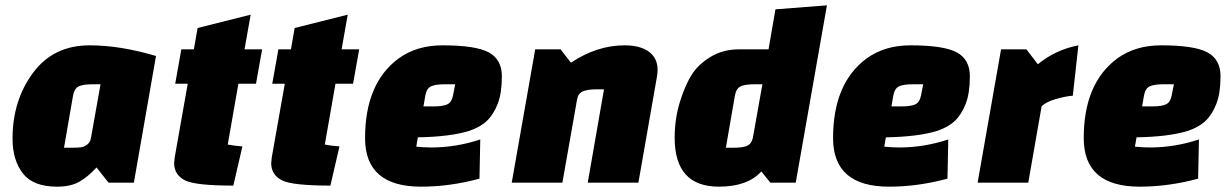

<svg xmlns="http://www.w3.org/2000/svg" viewBox="-20 -685 4615 720"><path d="M565 -475 482 0H387L342 -57Q310 -22 277.5 -3.5Q245 15 194 15Q104 15 65.5 -35Q27 -85 27 -165Q27 -308 103.5 -411.5Q180 -515 316 -515Q431 -515 565 -475ZM254 -327 220 -131H249Q271 -131 283 -132.5Q295 -134 306.5 -142.5Q318 -151 321 -167L357 -369H327Q293 -369 276 -361.5Q259 -354 254 -327Z M637 -371 660 -500H707L721 -580L920 -630L897 -500H963L940 -371H874L834 -143Q859 -138 889 -136L855 11Q715 11 675 -8Q633 -29 633 -73Q633 -78 635 -94L684 -371Z M1001 -371 1024 -500H1071L1085 -580L1284 -630L1261 -500H1327L1304 -371H1238L1198 -143Q1223 -138 1253 -136L1219 11Q1079 11 1039 -8Q997 -29 997 -73Q997 -78 999 -94L1048 -371Z M1547 -170 1541 -135Q1569 -132 1598 -132Q1690 -132 1781 -162L1778 -15Q1667 15 1559 15Q1349 15 1349 -167Q1349 -373 1475 -466Q1543 -515 1639 -515Q1764 -515 1813 -488.5Q1862 -462 1862 -399Q1862 -336 1846.5 -296Q1831 -256 1806 -232Q1781 -208 1739 -194Q1667 -172 1547 -170ZM1575 -327 1568 -286H1607Q1640 -286 1657 -293.5Q1674 -301 1679 -328L1687 -369H1648Q1614 -369 1597 -361.5Q1580 -354 1575 -327Z M2082 -500 2121 -450Q2219 -515 2322 -515Q2381 -515 2413.5 -491Q2446 -467 2446 -423Q2446 -416 2444 -400L2374 0H2184L2245 -350H2216Q2184 -350 2166 -342.5Q2148 -335 2144 -312L2089 0H1899L1987 -500Z M2964 0H2869L2835 -42Q2783 15 2676 15Q2510 15 2510 -168Q2510 -240 2530 -304Q2550 -368 2575 -406.5Q2600 -445 2646 -472.5Q2692 -500 2752 -500H2862L2888 -650L3081 -665ZM2736 -327 2702 -131H2731Q2763 -131 2780 -137.5Q2797 -144 2803 -167L2839 -369H2809Q2775 -369 2758 -361.5Q2741 -354 2736 -327Z M3302 -170 3296 -135Q3324 -132 3353 -132Q3445 -132 3536 -162L3533 -15Q3422 15 3314 15Q3104 15 3104 -167Q3104 -373 3230 -466Q3298 -515 3394 -515Q3519 -515 3568 -488.5Q3617 -462 3617 -399Q3617 -336 3601.5 -296Q3586 -256 3561 -232Q3536 -208 3494 -194Q3422 -172 3302 -170ZM3330 -327 3323 -286H3362Q3395 -286 3412 -293.5Q3429 -301 3434 -328L3442 -369H3403Q3369 -369 3352 -361.5Q3335 -354 3330 -327Z M3734 -500H3829L3872 -444Q3937 -498 4024 -515L4003 -326Q3980 -325 3941 -314Q3902 -303 3886 -286L3836 0H3646Z M4242 -170 4236 -135Q4264 -132 4293 -132Q4385 -132 4476 -162L4473 -15Q4362 15 4254 15Q4044 15 4044 -167Q4044 -373 4170 -466Q4238 -515 4334 -515Q4459 -515 4508 -488.5Q4557 -462 4557 -399Q4557 -336 4541.5 -296Q4526 -256 4501 -232Q4476 -208 4434 -194Q4362 -172 4242 -170ZM4270 -327 4263 -286H4302Q4335 -286 4352 -293.5Q4369 -301 4374 -328L4382 -369H4343Q4309 -369 4292 -361.5Q4275 -354 4270 -327Z"/></svg>

Font: Changa One
Style: Italic
Weight: 400
Italic angle: -12°
Designer: Eduardo Rodriguez Tunni
Foundry: Eduardo Rodriguez Tunni
Version: Version 1.003